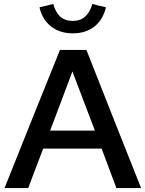

<svg xmlns="http://www.w3.org/2000/svg" viewBox="-20 -953 737 973"><path d="M3 0Q73 -176 143 -350Q213 -524 284 -700H418Q487 -524 556 -350Q625 -176 695 0H570Q551 -50 532.5 -99.5Q514 -149 495 -200H199Q179 -149 160.5 -99.5Q142 -50 123 0ZM234 -291H461Q432 -366 404 -440.5Q376 -515 347 -591Q318 -515 290.5 -440.5Q263 -366 234 -291ZM349 -847Q387 -847 411.5 -869Q436 -891 448 -933Q465 -928 482.5 -924Q500 -920 517 -916Q502 -853 458.5 -818.5Q415 -784 349 -784Q285 -784 240 -818Q195 -852 180 -916Q197 -920 215 -924Q233 -928 250 -933Q261 -891 285 -869Q309 -847 349 -847Z"/></svg>

Font: Rosa Sans Medium
Style: Regular
Weight: 500
Designer: Pentagram / MCKL
Foundry: Pentagram / MCKL
Version: Version 1.005;September 16, 2019;FontCreator 11.5.0.2425 64-